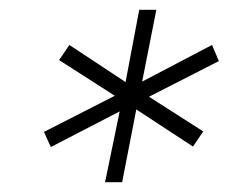

<svg xmlns="http://www.w3.org/2000/svg" viewBox="-20 -762 468 393"><path d="M285 -564 396 -493 375 -462 259 -538 230 -389H195L225 -534L84 -461L70 -492L215 -566L101 -639L122 -670L237 -594L265 -742H300L271 -595L414 -670L428 -637Z"/></svg>

Font: Idrija
Style: Italic
Weight: 300
Italic angle: -11.3°
Designer: Julieta Ulanovsky
Foundry: Julieta Ulanovsky
Version: Version 7.200